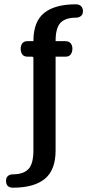

<svg xmlns="http://www.w3.org/2000/svg" viewBox="-20 -684 470 891"><path d="M135 -493Q135 -584 185 -624Q235 -664 332 -664Q347 -664 356 -655.5Q365 -647 365 -632Q365 -617 355.5 -609.5Q346 -602 332 -602Q284 -602 261 -578.5Q238 -555 238 -493H283Q300 -493 308 -483Q316 -473 316 -458Q316 -443 308.5 -432Q301 -421 284 -421H238V14Q238 105 188 146Q138 187 40 187Q8 187 8 155Q8 140 17 132.5Q26 125 40 125Q88 125 111.5 101Q135 77 135 14V-416Q135 -421 127 -421H108Q91 -421 83.5 -431.5Q76 -442 76 -458Q76 -473 83.5 -483Q91 -493 108 -493Z"/></svg>

Font: Jura
Style: Bold
Weight: 700
Designer: Ed Merritt
Foundry: Ten by Twenty
Version: Version 1.007